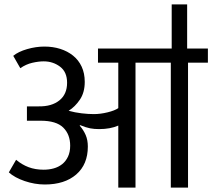

<svg xmlns="http://www.w3.org/2000/svg" viewBox="-20 -850 962 870"><path d="M754 -566H594V0H516V-281Q480 -265 429 -265Q407 -265 388.5 -268.5Q370 -272 343 -283L341 -281Q359 -260 368.5 -237.5Q378 -215 378 -186Q378 -105 325.5 -59.5Q273 -14 183 -14Q160 -14 137 -18Q114 -22 92 -29.5Q70 -37 51.5 -47Q33 -57 20 -69L53 -126Q79 -104 109.5 -92.5Q140 -81 178 -81Q202 -81 223.5 -87Q245 -93 261.5 -106Q278 -119 288 -140Q298 -161 298 -190Q298 -241 266.5 -272Q235 -303 164 -303H102V-368H155Q214 -367 249 -395Q284 -423 284 -475Q284 -524 252 -548Q220 -572 178 -572Q155 -572 126.5 -565.5Q98 -559 72 -541L40 -597Q63 -616 103 -627.5Q143 -639 181 -639Q220 -639 253 -628.5Q286 -618 311 -598Q336 -578 350 -548Q364 -518 364 -479Q364 -431 342 -398.5Q320 -366 291 -348Q320 -340 350 -336.5Q380 -333 405 -333Q435 -333 467.5 -341Q500 -349 516 -360V-566H424V-630H758V-830H828V-630H922V-566H832V0H754Z"/></svg>

Font: Mukta
Style: Regular
Weight: 400
Designer: Girish Dalvi and Yashodeep Gholap
Foundry: Ek Type
Version: Version 2.538;PS 1.001;hotconv 16.6.51;makeotf.lib2.5.65220;